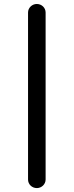

<svg xmlns="http://www.w3.org/2000/svg" viewBox="-20 -771 371 966"><path d="M165 -751C141.6 -751 121.1 -731.9 121.1 -708V132.3C121.1 156.2 140.6 175.3 165.5 175.3C189 175.3 209.5 156.2 209.5 132.3V-708C209.5 -731.9 189.9 -751 165 -751Z"/></svg>

Font: Supermercado One
Style: Regular
Weight: 400
Designer: James Grieshaber
Foundry: James Grieshaber
Version: Version 1.002